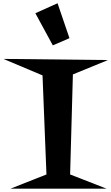

<svg xmlns="http://www.w3.org/2000/svg" viewBox="-110 -1042 666 1149"><path d="M536.1 -682.6 326.2 -596.7 309.6 2 527.3 86.9H-46.9L168 2L144.5 -590.8L-89.8 -689.5ZM305.7 -813.5 206.1 -770.5 101.6 -962.9 234.4 -1022.5Z"/></svg>

Font: Fontdiner Swanky
Style: Regular
Weight: 400
Designer: Font Diner, Inc
Foundry: Font Diner, Inc
Version: Version 1.001